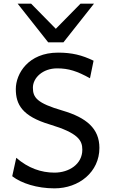

<svg xmlns="http://www.w3.org/2000/svg" viewBox="-20 -1011 614 1043"><path d="M488.3 -681.2C424.8 -711.9 370.6 -725.1 295.4 -725.1C133.3 -725.1 65.9 -610.4 65.9 -527.3C65.9 -444.3 99.1 -379.9 251.5 -334.5C403.8 -288.6 427.2 -249 427.2 -197.8C427.2 -118.7 354.5 -73.2 275.9 -73.2C203.6 -73.2 132.8 -97.7 68.4 -153.8L46.4 -53.7C96.2 -15.1 181.6 12.2 275.9 12.2C409.2 12.2 520 -76.7 520 -207.5C520 -313 449.2 -372.1 319.8 -410.2C180.7 -450.7 158.7 -481 158.7 -534.7C158.7 -588.4 212.4 -639.6 290.5 -639.6C353 -639.6 398.9 -624.5 468.8 -585.9ZM75.7 -991.2 241.7 -781.2H324.7L490.7 -991.2H417.5L283.2 -854.5L148.9 -991.2Z"/></svg>

Font: Andika
Style: Regular
Weight: 400
Designer: Victor Gaultney, Annie Olsen, Julie Remington, Don Collingsworth, Eric Hays
Foundry: SIL International
Version: Version 1.000